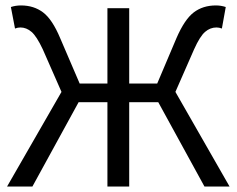

<svg xmlns="http://www.w3.org/2000/svg" viewBox="-20 -686 871 706"><path d="M5.9 0 206.1 -348.1 137.2 -504.9Q114.7 -552.7 95.9 -568.8Q77.1 -585 55.2 -585Q44.9 -585 35.2 -581.1L20 -660.2Q37.6 -666 57.1 -666Q104.5 -666 138.4 -640.4Q172.4 -614.7 201.2 -545.9L272.9 -378.9H375V-655.8H455.1V-378.9H558.1L628.9 -545.9Q658.7 -614.7 692.4 -640.4Q726.1 -666 773.9 -666Q792.5 -666 810.1 -660.2L795.9 -581.1Q786.1 -585 775.9 -585Q752.9 -585 734.1 -568.8Q715.3 -552.7 693.8 -504.9L625 -348.1L824.2 0H731.9L562 -310.1H455.1V0H375V-310.1H269L99.1 0Z"/></svg>

Font: Source Sans Pro
Style: Regular
Weight: 400
Designer: Paul D. Hunt
Foundry: Adobe Systems Incorporated
Version: Version 3.006;hotconv 1.0.111;makeotfexe 2.5.65597